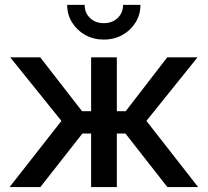

<svg xmlns="http://www.w3.org/2000/svg" viewBox="-20 -763 847 783"><path d="M19 0 230.5 -270 21.5 -529.3H144L314.5 -309.6H351.6V-529.3H456.5V-309.6H492.7L662.1 -529.3H785.6L577.1 -270L788.1 0H662.6L491.7 -218.3H456.5V0H351.6V-218.3H315.9L144.5 0ZM403.3 -601.6Q361.3 -601.6 327.6 -620.4Q293.9 -639.2 273.9 -671.4Q253.9 -703.6 253.9 -743.2H325.2Q325.2 -710.4 347.2 -689.5Q369.1 -668.5 403.3 -668.5Q437.5 -668.5 459.7 -689.5Q481.9 -710.4 481.9 -743.2H552.7Q552.7 -703.6 533 -671.6Q513.2 -639.6 479.5 -620.6Q445.8 -601.6 403.3 -601.6Z"/></svg>

Font: Inter 24pt Medium
Style: Regular
Weight: 500
Designer: Rasmus Andersson
Foundry: rsms
Version: Version 4.001;git-66647c0bb